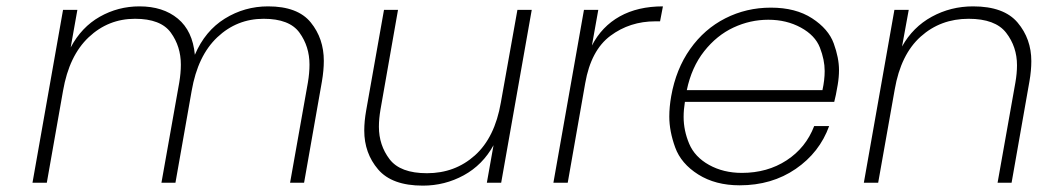

<svg xmlns="http://www.w3.org/2000/svg" viewBox="-20 -574 3274 603"><path d="M822 -554Q915 -554 956 -503.5Q997 -453 997 -383Q997 -353 991 -318L935 0H891L947 -315Q952 -345 952 -371Q952 -428 920.5 -471.5Q889 -515 808 -515Q724 -515 662.5 -457Q601 -399 582 -289L531 0H487L543 -315Q548 -345 548 -371Q548 -428 516.5 -471.5Q485 -515 404 -515Q320 -515 258.5 -457Q197 -399 178 -289L127 0H82L178 -543H223L202 -425Q236 -489 293.5 -521.5Q351 -554 418 -554Q492 -554 538.5 -515.5Q585 -477 592 -402Q624 -477 686 -515.5Q748 -554 822 -554Z M1650 -543 1554 0H1509L1530 -118Q1496 -56 1436.5 -23.5Q1377 9 1308 9Q1211 9 1167.5 -42Q1124 -93 1124 -164Q1124 -193 1130 -227L1186 -543H1230L1175 -230Q1170 -201 1170 -176Q1170 -118 1203.5 -74Q1237 -30 1321 -30Q1409 -30 1471.5 -86Q1534 -142 1553 -252L1605 -543Z M1839 -431Q1870 -491 1926.5 -522.5Q1983 -554 2062 -554L2053 -507H2038Q1958 -507 1897 -461.5Q1836 -416 1818 -313L1763 0H1718L1814 -543H1859Z M2611 -308Q2605 -272 2600 -254H2131Q2127 -229 2127 -207Q2127 -164 2144.5 -122.5Q2162 -81 2207 -56Q2252 -31 2310 -31Q2390 -31 2450.5 -70.5Q2511 -110 2537 -178H2584Q2554 -95 2479 -43.5Q2404 8 2303 8Q2227 8 2173 -26Q2119 -60 2100.5 -111Q2082 -162 2082 -208Q2082 -238 2088 -272Q2103 -357 2147.5 -420Q2192 -483 2258 -516.5Q2324 -550 2401 -550Q2479 -550 2530.5 -516.5Q2582 -483 2598.5 -437.5Q2615 -392 2615 -354Q2615 -332 2611 -308ZM2563 -291Q2570 -323 2570 -351Q2570 -386 2555 -424.5Q2540 -463 2495 -487.5Q2450 -512 2393 -512Q2336 -512 2283.5 -487.5Q2231 -463 2191.5 -413Q2152 -363 2137 -291Z M3036 -554Q3133 -554 3176 -503Q3219 -452 3219 -382Q3219 -352 3213 -318L3157 0H3113L3169 -315Q3174 -344 3174 -369Q3174 -427 3140 -471Q3106 -515 3022 -515Q2934 -515 2871.5 -459Q2809 -403 2790 -293L2738 0H2693L2789 -543H2834L2813 -428Q2847 -489 2906.5 -521.5Q2966 -554 3036 -554Z"/></svg>

Font: Fz Poppins ExtLt
Style: Italic
Weight: 200
Italic angle: -10°
Designer: Ninad Kale (Devanagari), Jonny Pinhorn (Latin)
Foundry: Indian Type Foundry
Version: Vit hóa bi Vntype.Com & FontZin.Com